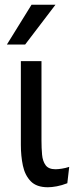

<svg xmlns="http://www.w3.org/2000/svg" viewBox="-20 -778 346 810"><path d="M264 -5Q241 4 219.5 8Q198 12 182 12Q134 12 109.5 -13.5Q85 -39 76.5 -79.5Q68 -120 68 -167V-520H155V-185Q155 -153 157.5 -125.5Q160 -98 172.5 -81Q185 -64 214 -64Q225 -64 241 -66.5Q257 -69 272 -74ZM9 -590 113 -758H214L86 -590Z"/></svg>

Font: Murecho
Style: Regular
Weight: 400
Designer: Neil Summerour
Foundry: Positype
Version: Version 1.010; ttfautohint (v1.8.3)